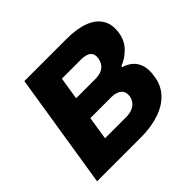

<svg xmlns="http://www.w3.org/2000/svg" viewBox="-163 -906 1107 1107"><g transform="rotate(-45 390.0 -352.5)"><path d="M47 0 159 -705H504Q587 -705 643.5 -683.5Q700 -662 725.5 -619.5Q751 -577 741 -514Q732 -460 695.5 -423Q659 -386 616 -371L615 -363Q644 -355 669 -335Q694 -315 705.5 -280Q717 -245 708 -192Q699 -130 659 -87Q619 -44 553.5 -22Q488 0 403 0ZM255 -143H427Q444 -143 458 -146Q472 -149 484 -155Q496 -161 504.5 -169.5Q513 -178 518.5 -189Q524 -200 527 -213Q529 -231 525 -244Q521 -257 511 -266Q501 -275 485 -280Q469 -285 449 -285H277ZM300 -424H454Q500 -424 523.5 -442.5Q547 -461 553 -494Q559 -527 540.5 -544.5Q522 -562 476 -562H322Z"/></g></svg>

Font: Nunito Sans 6pt Black
Style: Italic
Weight: 900
Italic angle: -9°
Version: Version 3.101;gftools[0.9.27]